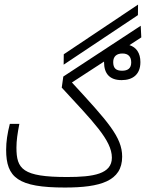

<svg xmlns="http://www.w3.org/2000/svg" viewBox="-20 -817 637 838"><path d="M263.2 1.5C417.5 1.5 513.2 -26.4 513.2 -133.3C513.2 -218.8 450.2 -287.1 293.9 -457L434.1 -548.3C434.1 -547.4 434.1 -546.9 434.1 -545.9C434.1 -494.6 459.5 -467.3 510.7 -467.3C559.1 -467.3 592.8 -491.7 592.8 -545.9C592.8 -585.9 574.7 -610.8 544.9 -620.1L596.7 -653.8L594.2 -704.6L256.3 -482.9L249.5 -434.6C385.3 -287.1 468.3 -205.1 468.3 -128.9C468.3 -57.6 388.2 -44.4 272.9 -44.4C77.6 -44.4 51.8 -79.6 51.8 -172.9C51.8 -203.1 56.2 -233.9 64.5 -276.4H22.9C12.2 -234.4 6.8 -198.7 6.8 -163.1C6.8 -41.5 59.1 1.5 263.2 1.5ZM257.8 -534.7 582 -751 582.5 -796.9 258.3 -580.1ZM512.7 -508.3C486.3 -508.3 474.1 -519.5 474.1 -545.9C474.1 -571.3 489.7 -583.5 514.6 -583.5C540.5 -583.5 552.7 -568.8 552.7 -544.4C552.7 -519 538.1 -508.3 512.7 -508.3Z"/></svg>

Font: Cascadia Mono PL ExtraLight
Style: Regular
Weight: 200
Monospace: yes
Designer: Aaron Bell
Foundry: Saja Typeworks
Version: Version 2404.023